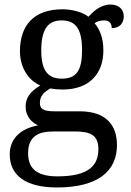

<svg xmlns="http://www.w3.org/2000/svg" viewBox="-20 -587 578 847"><path d="M231 240C412 240 496 168 496 53C496 -33 450 -96 331 -96H218C166 -96 156 -110 156 -134C156 -164 177 -184 203 -197C216 -194 240 -192 256 -192C377 -192 436 -265 436 -364C436 -421 420 -457 397 -485C410 -493 423 -497 440 -497C467 -497 473 -478 473 -463C510 -463 526 -487 526 -515C526 -543 507 -567 467 -567C423 -567 389 -534 370 -513C351 -530 304 -546 256 -546C130 -546 68 -476 68 -361C68 -294 101 -234 158 -210C113 -183 93 -156 93 -116C93 -73 121 -46 148 -34C82 -22 23 16 23 94C23 186 92 240 231 240ZM253 -240C189 -240 162 -279 162 -364C162 -453 188 -497 252 -497C317 -497 342 -455 342 -365C342 -278 318 -240 253 -240ZM233 191C131 191 104 147 104 88C104 9 158 -7 214 -7H312C378 -7 414 9 414 70C414 140 376 191 233 191Z"/></svg>

Font: Noto Serif Balinese
Style: Regular
Weight: 400
Designer: Monotype Design Team
Foundry: Monotype Imaging Inc.
Version: Version 2.005